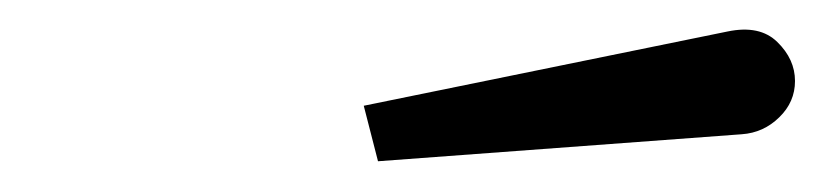

<svg xmlns="http://www.w3.org/2000/svg" viewBox="-20 -809 550 128"><path d="M474.5 -719.5 232 -701.5 222.5 -738.5 465 -788Q486.5 -792.5 498.2 -781Q510 -769.5 510 -755Q510 -741 499.5 -730.8Q489 -720.5 474.5 -719.5Z"/></svg>

Font: Bodoni* 06pt Medium
Style: Italic
Weight: 500
Italic angle: -13°
Version: Version 2.3